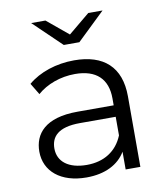

<svg xmlns="http://www.w3.org/2000/svg" viewBox="-83 -800 755 874"><g transform="rotate(-10 295.0 -363.0)"><path d="M321 -607 450 -731H384L285 -649L186 -731H120L249 -607ZM283 -530C200 -530 122 -504 69 -459L101 -406C144 -444 208 -468 276 -468C374 -468 425 -419 425 -329V-297H258C107 -297 55 -229 55 -148C55 -57 128 5 247 5C334 5 396 -28 428 -82V0H496V-326C496 -462 419 -530 283 -530ZM258 -51C174 -51 125 -89 125 -150C125 -204 158 -244 260 -244H425V-158C397 -89 338 -51 258 -51Z"/></g></svg>

Font: Montserrat Lite
Style: Regular
Weight: 400
Designer: Julieta Ulanovsky
Foundry: Julieta Ulanovsky
Version: Version 7.200;PS 007.200;hotconv 1.0.88;makeotf.lib2.5.64775